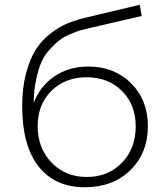

<svg xmlns="http://www.w3.org/2000/svg" viewBox="-20 -780 696 805"><path d="M350 -501Q459 -501 529.5 -431Q600 -361 600 -251Q600 -139 527 -67Q454 5 336 5Q210 5 141.5 -82.5Q73 -170 73 -335Q73 -412 89.5 -473.5Q106 -535 131 -573.5Q156 -612 192.5 -640Q229 -668 262 -681.5Q295 -695 335 -705L566 -760L574 -713L354 -662Q329 -656 316 -652.5Q303 -649 275 -637Q247 -625 230 -612Q213 -599 190 -574.5Q167 -550 154 -520.5Q141 -491 131.5 -446.5Q122 -402 121 -348Q148 -419 208.5 -460Q269 -501 350 -501ZM549 -250Q549 -341 491.5 -398.5Q434 -456 343 -456Q253 -456 195.5 -399Q138 -342 138 -251Q138 -159 196 -98.5Q254 -38 344 -38Q434 -38 491.5 -98Q549 -158 549 -250Z"/></svg>

Font: mBank Light
Style: Regular
Weight: 300
Designer: Julieta Ulanovsky
Foundry: Julieta Ulanovsky
Version: Version 7.200;PS 007.200;hotconv 1.0.88;makeotf.lib2.5.64775